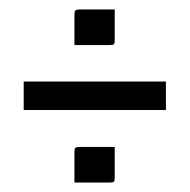

<svg xmlns="http://www.w3.org/2000/svg" viewBox="-20 -442 400 405"><path d="M137 -347V-411Q137 -418 139 -420Q141 -422 148 -422H222V-358Q222 -350 220 -348.5Q218 -347 211 -347ZM137 -57V-121Q137 -128 139 -130Q141 -132 148 -132H222V-68Q222 -60 220 -58.5Q218 -57 211 -57ZM30 -210V-270H330V-210Z"/></svg>

Font: Glametrix
Style: Bold
Weight: 700
Designer: gluk
Foundry: gluk
Version: Version 0.40